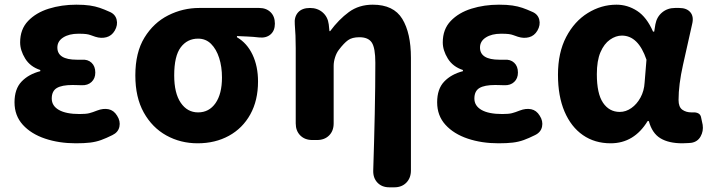

<svg xmlns="http://www.w3.org/2000/svg" viewBox="-20 -598 3035 820"><path d="M304 14Q232 14 172.5 -6Q113 -26 77.5 -65Q42 -104 42 -161Q42 -218 72 -249.5Q102 -281 152 -294V-299Q109 -313 87.5 -348Q66 -383 66 -417Q66 -473 100 -508.5Q134 -544 188.5 -561Q243 -578 306 -578Q340 -578 363.5 -574.5Q387 -571 406 -564.5Q425 -558 447 -548Q472 -538 478 -514.5Q484 -491 470 -467Q457 -445 434.5 -439Q412 -433 387 -441Q375 -445 367 -448Q359 -451 348 -452.5Q337 -454 315 -454Q275 -454 250 -438Q225 -422 225 -395Q225 -343 308 -343Q316 -343 321.5 -343Q327 -343 329 -343Q355 -345 371 -330Q387 -315 387 -288Q387 -263 371 -248Q355 -233 329 -234Q325 -234 312 -234.5Q299 -235 290 -235Q244 -235 222.5 -222Q201 -209 201 -177Q201 -146 231.5 -128.5Q262 -111 320 -111Q347 -111 361 -114.5Q375 -118 395 -126Q421 -136 443.5 -131.5Q466 -127 480 -104Q495 -81 490 -57Q485 -33 460 -21Q434 -8 412 0Q390 8 365 11Q340 14 304 14Z M824 14Q751 14 690.5 -19.5Q630 -53 594 -117.5Q558 -182 558 -276Q558 -374 597 -437.5Q636 -501 698.5 -532.5Q761 -564 831 -564H1087Q1117 -564 1135.5 -546Q1154 -528 1154 -497Q1154 -467 1135.5 -451Q1117 -435 1087 -438Q1072 -440 1062 -440.5Q1052 -441 1037 -442Q1022 -443 992 -444V-439Q1035 -414 1058.5 -364.5Q1082 -315 1082 -250Q1082 -169 1049 -109.5Q1016 -50 957.5 -18Q899 14 824 14ZM826 -118Q873 -118 900.5 -157.5Q928 -197 928 -267Q928 -313 916 -350.5Q904 -388 881.5 -410.5Q859 -433 826 -433Q780 -433 752 -396Q724 -359 724 -276Q724 -200 752 -159Q780 -118 826 -118Z M1643 202Q1611 202 1592 182Q1573 162 1574 130Q1578 8 1580.5 -111.5Q1583 -231 1583 -330Q1583 -393 1568 -416Q1553 -439 1515 -439Q1484 -439 1466.5 -426.5Q1449 -414 1427 -385Q1417 -372 1411 -353Q1405 -334 1405 -317V-71Q1405 -39 1385.5 -19.5Q1366 0 1334 0H1314Q1282 0 1262.5 -19.5Q1243 -39 1243 -71V-392Q1243 -426 1242 -445.5Q1241 -465 1239 -494Q1236 -526 1253 -545Q1270 -564 1304 -564Q1336 -564 1358 -545Q1380 -526 1384 -494L1387 -465H1390Q1427 -515 1470 -546.5Q1513 -578 1572 -578Q1661 -578 1698 -517.5Q1735 -457 1735 -351V130Q1735 162 1715.5 182Q1696 202 1664 202Z M2109 14Q2037 14 1977.5 -6Q1918 -26 1882.5 -65Q1847 -104 1847 -161Q1847 -218 1877 -249.5Q1907 -281 1957 -294V-299Q1914 -313 1892.5 -348Q1871 -383 1871 -417Q1871 -473 1905 -508.5Q1939 -544 1993.5 -561Q2048 -578 2111 -578Q2145 -578 2168.5 -574.5Q2192 -571 2211 -564.5Q2230 -558 2252 -548Q2277 -538 2283 -514.5Q2289 -491 2275 -467Q2262 -445 2239.5 -439Q2217 -433 2192 -441Q2180 -445 2172 -448Q2164 -451 2153 -452.5Q2142 -454 2120 -454Q2080 -454 2055 -438Q2030 -422 2030 -395Q2030 -343 2113 -343Q2121 -343 2126.5 -343Q2132 -343 2134 -343Q2160 -345 2176 -330Q2192 -315 2192 -288Q2192 -263 2176 -248Q2160 -233 2134 -234Q2130 -234 2117 -234.5Q2104 -235 2095 -235Q2049 -235 2027.5 -222Q2006 -209 2006 -177Q2006 -146 2036.5 -128.5Q2067 -111 2125 -111Q2152 -111 2166 -114.5Q2180 -118 2200 -126Q2226 -136 2248.5 -131.5Q2271 -127 2285 -104Q2300 -81 2295 -57Q2290 -33 2265 -21Q2239 -8 2217 0Q2195 8 2170 11Q2145 14 2109 14Z M2588 14Q2520 14 2469.5 -21Q2419 -56 2391 -121.5Q2363 -187 2363 -279Q2363 -373 2398 -440Q2433 -507 2490.5 -542.5Q2548 -578 2613 -578Q2660 -578 2701 -551.5Q2742 -525 2769 -463H2774L2779 -494Q2785 -526 2808 -545Q2831 -564 2863 -564H2881Q2913 -564 2928.5 -545.5Q2944 -527 2936 -495Q2916 -406 2897 -321Q2878 -236 2878 -171Q2878 -141 2894 -129.5Q2910 -118 2933 -118Q2937 -118 2937.5 -118Q2938 -118 2939 -118Q2953 -119 2963 -113.5Q2973 -108 2975 -93L2981 -65Q2985 -38 2972 -15Q2959 8 2932 12Q2929 12 2919.5 13Q2910 14 2894 14Q2836 14 2800.5 -7.5Q2765 -29 2751 -81H2746Q2688 14 2588 14ZM2627 -120Q2653 -120 2676.5 -136.5Q2700 -153 2715.5 -181.5Q2731 -210 2733 -245L2741 -343Q2706 -446 2636 -446Q2610 -446 2585 -428.5Q2560 -411 2544.5 -375Q2529 -339 2529 -281Q2529 -198 2555.5 -159Q2582 -120 2627 -120Z"/></svg>

Font: Chiron GoRound TC EB
Style: Regular
Weight: 700
Designer: Ryoko NISHIZUKA 西塚涼子 (kana, bopomofo & ideographs); Paul D. Hunt (Latin, Greek & Cyrillic); Sandoll Communications 산돌커뮤니
Foundry: Adobe
Version: Version 1.000;hotconv 1.1.1;makeotfexe 2.6.0